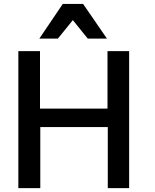

<svg xmlns="http://www.w3.org/2000/svg" viewBox="-20 -976 804 996"><path d="M280.3 -775.9 357.9 -871.6 435.1 -775.9H534.7L411.1 -955.6H305.7L184.1 -775.9ZM189 0V-316.9H539.1V0H649.9V-710.9H537.6V-412.6H187.5V-710.9H75.2V0Z"/></svg>

Font: Ride SemiBold
Style: Regular
Weight: 600
Version: Version 3.000